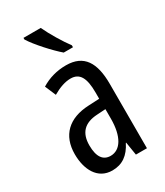

<svg xmlns="http://www.w3.org/2000/svg" viewBox="-193 -911 803 935"><g transform="rotate(-30 208.0 -444.0)"><path d="M198 -832H101V-823C127 -780 195 -706 235 -672H287V-683C259 -720 219 -786 198 -832ZM213 -613C162 -613 115 -600 73 -574L99 -513C137 -535 170 -546 200 -546C251 -546 272 -508 272 -426V-391L211 -388C98 -383 34 -322 34 -216C34 -131 71 -56 154 -56C210 -56 249 -84 277 -140H279L291 -66H353V-428C353 -546 314 -613 213 -613ZM225 -329 273 -332V-278C273 -180 238 -122 182 -122C141 -122 117 -152 117 -218C117 -288 152 -325 225 -329Z"/></g></svg>

Font: Noto Sans Malayalam UI ExtraCondensed
Style: Regular
Weight: 400
Width: 2
Designer: Jelle Bosma - Monotype Design Team
Foundry: Monotype Imaging Inc.
Version: Version 2.104